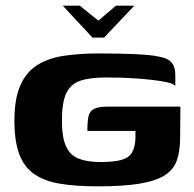

<svg xmlns="http://www.w3.org/2000/svg" viewBox="-20 -654 687 679"><path d="M202 -634H262L328 -581L390 -634H455L348 -521H307ZM326 5Q247 5 191 -4.5Q135 -14 99.5 -39.5Q64 -65 47.5 -110.5Q31 -156 31 -228Q31 -306 52.5 -353.5Q74 -401 113.5 -425Q153 -449 208 -457Q263 -465 329 -465Q402 -465 458 -462.5Q514 -460 541 -454Q569 -449 581 -438.5Q593 -428 596.5 -415Q600 -402 600 -389V-350Q594 -358 571 -363Q548 -368 517.5 -371.5Q487 -375 455 -377Q423 -379 396.5 -379.5Q370 -380 356 -380Q298 -380 264 -368.5Q230 -357 214.5 -324.5Q199 -292 199 -228Q199 -168 213.5 -136.5Q228 -105 258 -93Q288 -81 336 -81Q383 -81 409.5 -88.5Q436 -96 447 -115Q458 -134 459 -165Q459 -174 459 -180.5Q459 -187 459 -191H289Q289 -224 293 -242.5Q297 -261 312.5 -269Q328 -277 363 -277H618L617 -167Q617 -120 605.5 -87Q594 -54 562.5 -34Q531 -14 473.5 -4.5Q416 5 326 5Z"/></svg>

Font: Genos Thin
Style: Bold
Weight: 700
Version: Version 1.010